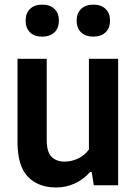

<svg xmlns="http://www.w3.org/2000/svg" viewBox="-20 -799 589 828"><path d="M55.5 -186V-545.5H181.5V-194.5Q181.5 -144.5 202 -123.2Q222.5 -102 259.5 -102Q287.5 -102 316.2 -115.2Q345 -128.5 363.5 -154.5V-545.5H489.5V0H384.5L375.5 -57.5H369Q339.5 -24.5 301.8 -7.5Q264 9.5 221.5 9.5Q145 9.5 100.2 -37Q55.5 -83.5 55.5 -186ZM90.5 -710Q90.5 -742 109.5 -760.5Q128.5 -779 162 -779Q195.5 -779 214.8 -760.5Q234 -742 234 -710Q234 -678 214.8 -659.5Q195.5 -641 162 -641Q128.5 -641 109.5 -659.5Q90.5 -678 90.5 -710ZM310.5 -710Q310.5 -742 329.8 -760.5Q349 -779 382.5 -779Q416 -779 435.2 -760.5Q454.5 -742 454.5 -710Q454.5 -678 435.2 -659.5Q416 -641 382.5 -641Q349 -641 329.8 -659.5Q310.5 -678 310.5 -710Z"/></svg>

Font: Encode Sans Semi Condensed SmBd
Style: Regular
Weight: 600
Width: 4
Designer: Multiple Designers
Foundry: Impallari Type
Version: Version 2.000